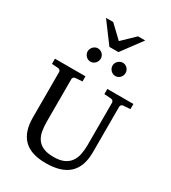

<svg xmlns="http://www.w3.org/2000/svg" viewBox="-261 -1241 1235 1387"><g transform="rotate(30 356.0 -547.5)"><path d="M627 -624Q616.2 -623 611.1 -616.2Q606 -609.4 606 -602.1V-222.2Q606 -160.6 589.4 -115.7Q572.8 -70.8 540.3 -41.5Q507.8 -12.2 459.7 2Q411.6 16.1 349.1 16.1Q225.1 16.1 165 -43.9Q105 -104 105 -222.2V-602.1Q105 -609.4 99.9 -616.2Q94.7 -623 84 -624L30.8 -627.9V-670.9H285.2V-627.9L228 -624Q217.3 -623 212.2 -616.2Q207 -609.4 207 -602.1V-248Q207 -204.1 213.9 -167.7Q220.7 -131.3 239.3 -105.5Q257.8 -79.6 290.8 -65.2Q323.7 -50.8 376 -50.8Q427.7 -50.8 460.9 -65.9Q494.1 -81.1 513.2 -107.7Q532.2 -134.3 539.6 -170.4Q546.9 -206.5 546.9 -248V-602.1Q546.9 -609.4 541.3 -616.2Q535.6 -623 524.9 -624L467.8 -627.9V-670.9H685.1V-627.9ZM317.4 -836.4Q317.4 -825.2 313 -814.9Q308.6 -804.7 301.3 -796.9Q293.9 -789.1 283.9 -784.7Q273.9 -780.3 262.7 -780.3Q251.5 -780.3 241.7 -784.7Q231.9 -789.1 224.6 -796.9Q217.3 -804.7 212.9 -814.5Q208.5 -824.2 208.5 -835.4Q208.5 -846.2 212.9 -856.2Q217.3 -866.2 224.6 -874Q231.9 -881.8 241.7 -886.5Q251.5 -891.1 262.7 -891.1Q273.9 -891.1 283.9 -886.7Q293.9 -882.3 301.3 -875Q308.6 -867.7 313 -857.7Q317.4 -847.7 317.4 -836.4ZM524.4 -836.4Q524.4 -825.2 520.3 -814.9Q516.1 -804.7 508.8 -796.9Q501.5 -789.1 491.7 -784.7Q481.9 -780.3 470.7 -780.3Q459.5 -780.3 449.5 -784.7Q439.5 -789.1 431.9 -796.9Q424.3 -804.7 419.9 -814.9Q415.5 -825.2 415.5 -836.4Q415.5 -846.7 419.9 -856.7Q424.3 -866.7 432.1 -874.3Q439.9 -881.8 449.7 -886.5Q459.5 -891.1 470.7 -891.1Q481.9 -891.1 491.7 -886.7Q501.5 -882.3 508.8 -874.8Q516.1 -867.2 520.3 -857.2Q524.4 -847.2 524.4 -836.4ZM403.8 -941.4H328.6L202.6 -1110.8H262.7L366.7 -1011.7L469.7 -1110.8H529.8Z"/></g></svg>

Font: Charis SIL APac
Style: Regular
Weight: 400
Foundry: SIL International
Version: Version 5.000